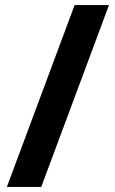

<svg xmlns="http://www.w3.org/2000/svg" viewBox="-20 -734 453 754"><path d="M408 -714 142 0H7L273 -714Z"/></svg>

Font: Noto Sans Hanifi Rohingya
Style: Bold
Weight: 700
Designer: Monotype Design Team and DaltonMaag
Foundry: Google LLC
Version: Version 2.102; ttfautohint (v1.8.4.7-5d5b)